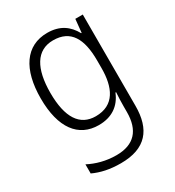

<svg xmlns="http://www.w3.org/2000/svg" viewBox="-187 -703 914 1002"><g transform="rotate(-30 270.5 -202.0)"><path d="M252 -593C122 -593 52 -488 52 -313C52 -135 124 -41 246 -41C324 -41 378 -78 405 -145H409C407 -115 406 -86 406 -59V-27C406 82 354 141 247 141C184 141 128 125 82 101V156C127 177 179 189 246 189C397 189 461 109 461 -33V-583H416L408 -503H405C375 -558 328 -593 252 -593ZM259 -544C365 -544 406 -468 406 -338V-292C406 -177 368 -89 255 -89C160 -89 110 -164 110 -313C110 -458 158 -544 259 -544Z"/></g></svg>

Font: Noto Sans Tamil UI SemiCondensed Light
Style: Regular
Weight: 300
Width: 4
Designer: Jelle Bosma - Monotype Design Team
Foundry: Monotype Imaging Inc.
Version: Version 2.004